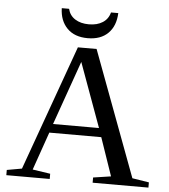

<svg xmlns="http://www.w3.org/2000/svg" viewBox="-57 -898 836 949"><g transform="rotate(5 361.0 -423.0)"><path d="M225.1 -25.9V0H9.8V-25.9L84 -39.1L307.1 -660.2H399.9L631.8 -39.1L714.8 -25.9V0H438V-25.9L525.9 -39.1L460.9 -228H203.1L137.2 -39.1ZM330.1 -589.8 217.8 -272H445.8ZM351.1 -709.5Q285.6 -709.5 249 -746.8Q212.4 -784.2 210.9 -846.2H247.1Q254.9 -813.5 282.5 -795.9Q310.1 -778.3 351.1 -778.3Q392.1 -778.3 419.4 -795.9Q446.8 -813.5 455.1 -846.2H491.2Q488.8 -782.2 452.1 -745.8Q415.5 -709.5 351.1 -709.5Z"/></g></svg>

Font: Tinos
Style: Regular
Weight: 400
Designer: Steve Matteson
Foundry: Monotype Imaging Inc.
Version: Version 1.23